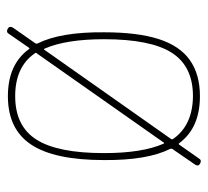

<svg xmlns="http://www.w3.org/2000/svg" viewBox="-42 -530 585 540"><g transform="rotate(-90 250.0 -260.5)"><path d="M88.9 -259.8Q88.9 -153.3 115.2 -92.8Q117.2 -88.9 119.1 -92.8L368.2 -447.3Q373 -452.1 369.1 -455.1Q331.1 -509.8 249 -509.8Q165 -509.8 127 -450.2Q88.9 -390.6 88.9 -259.8ZM409.2 -259.8Q409.2 -366.2 382.8 -426.8Q380.9 -430.7 378.9 -426.8L129.9 -73.2Q126 -68.4 128.9 -65.4Q167 -10.7 249 -9.8Q333 -9.8 371.1 -69.3Q409.2 -128.9 409.2 -259.8ZM73.2 7.8Q68.4 15.6 58.6 9.8Q50.8 4.9 56.6 -3.9L99.6 -66.4Q102.5 -69.3 100.6 -74.2Q68.4 -138.7 69.3 -259.8Q69.3 -399.4 112.8 -464.8Q156.2 -530.3 249 -530.3Q337.9 -530.3 380.9 -471.7Q381.8 -469.7 383.3 -469.7Q384.8 -469.7 385.7 -471.7L424.8 -528.3Q429.7 -536.1 439.5 -530.3Q447.3 -525.4 441.4 -515.6L398.4 -454.1Q395.5 -451.2 397.5 -446.3Q429.7 -381.8 428.7 -259.8Q428.7 -166 409.7 -106.4Q390.6 -46.9 350.6 -18.6Q310.5 9.8 249 9.8Q160.2 9.8 117.2 -47.9Q116.2 -49.8 114.7 -49.8Q113.3 -49.8 112.3 -47.9Z"/></g></svg>

Font: Rounded-X Mgen+ 1mn thin
Style: Regular
Weight: 100
Designer: [Source Han Sans]
Ryoko NISHIZUKA  (kana & ideographs); Paul D. Hunt (Latin, Greek & Cyrillic); Wenlong ZHANG  (bopomofo
Version: Version 1.059.20150602